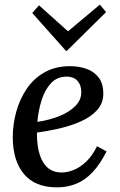

<svg xmlns="http://www.w3.org/2000/svg" viewBox="-20 -796 515 827"><path d="M281 -511Q320 -511 352.5 -499.5Q385 -488 405 -462Q425 -436 425 -392Q425 -351 398 -321.5Q371 -292 328 -273Q285 -254 235 -242.5Q185 -231 139 -225Q139 -165 152 -127Q165 -89 188.5 -71Q212 -53 245 -53Q270 -53 297.5 -64Q325 -75 351 -99.5Q377 -124 398 -166L439 -144Q411 -88 378 -53.5Q345 -19 307 -4Q269 11 225 11Q131 11 83 -46.5Q35 -104 35 -206Q35 -260 50 -314.5Q65 -369 95 -413.5Q125 -458 172 -484.5Q219 -511 281 -511ZM268 -466Q226 -466 199.5 -437.5Q173 -409 159 -364Q145 -319 141 -271Q194 -279 237 -296.5Q280 -314 305.5 -340.5Q331 -367 330 -400Q330 -430 313.5 -448Q297 -466 268 -466ZM264 -577 119 -740 148 -773 272 -662H274L410 -776L437 -744L268 -577Z"/></svg>

Font: Lora Medium
Style: Italic
Weight: 500
Italic angle: -3°
Designer: Olga Karpushina, Alexei Vanyashin (Cyrillic)
Foundry: Cyreal
Version: Version 3.004